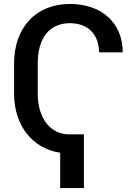

<svg xmlns="http://www.w3.org/2000/svg" viewBox="-20 -757 684 960"><path d="M399.5 -85.2H326C230.8 -85.2 168.7 -167.3 168.7 -288V-439.3C168.7 -563.9 224.8 -641 329.5 -641C417.3 -641 475.1 -587.4 475.1 -495.4H593.8C593.8 -643.5 486.5 -737.2 330.6 -737.2C158 -737.2 50.4 -618.6 50.4 -438.9V-288C50.4 -129.6 142.4 -13.8 280.9 6.7V183.2H399.5Z"/></svg>

Font: Magic Ui Pro Medium
Style: Regular
Weight: 500
Designer: Stefan Endress, Andreas Faust
Version: Version 1.000;FEAKit 1.0